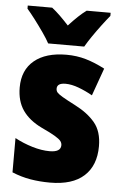

<svg xmlns="http://www.w3.org/2000/svg" viewBox="-55 -805 541 854"><g transform="rotate(5 216.0 -378.0)"><path d="M404 -170Q404 -84 352.5 -37Q301 10 201 10Q155 10 113.5 3Q72 -4 31 -21V-174Q68 -154 109.5 -141.5Q151 -129 187 -129Q237 -129 237 -160Q237 -170 230.5 -178.5Q224 -187 204 -199Q184 -211 143 -230Q87 -257 58.5 -298Q30 -339 30 -400Q30 -478 81.5 -520.5Q133 -563 225 -563Q271 -563 312 -551Q353 -539 397 -516L353 -393Q323 -410 291 -422Q259 -434 232 -434Q194 -434 194 -409Q194 -399 200 -392Q206 -385 224.5 -374Q243 -363 282 -343Q339 -314 371.5 -275Q404 -236 404 -170ZM139 -606Q129 -625 109.5 -653Q90 -681 69.5 -708Q49 -735 34 -752V-766H143Q161 -752 179 -734.5Q197 -717 219 -693Q241 -717 260 -735Q279 -753 297 -766H404V-752Q389 -734 369 -707.5Q349 -681 330.5 -654Q312 -627 300 -606Z"/></g></svg>

Font: Noto Sans Ethiopic Condensed Black
Style: Regular
Weight: 900
Width: 3
Designer: Monotype Design Team
Foundry: Monotype Imaging Inc.
Version: Version 2.102; ttfautohint (v1.8.4.7-5d5b)